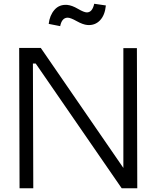

<svg xmlns="http://www.w3.org/2000/svg" viewBox="-20 -1001 830 1021"><path d="M636 -745H708L710 0H627L170 -663H155L157 0H84L82 -746H197L636 -108ZM481 -981 543 -972Q538 -920 511.5 -892.5Q485 -865 445 -868Q421 -870 388 -888.5Q355 -907 340 -907Q309 -907 300 -862L239 -874Q244 -919 269.5 -948.5Q295 -978 337 -975Q362 -973 394.5 -954Q427 -935 442 -935Q471 -935 481 -981Z"/></svg>

Font: Biancoenero Regular
Style: Regular
Weight: 400
Designer: Riccardo Lorusso, Umberto Mischi
Foundry: Biancoenero Edizioni
Version: Version 0.000